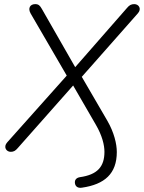

<svg xmlns="http://www.w3.org/2000/svg" viewBox="-20 -731 698 932"><path d="M378 180C488 164 547 112 547 7C547 -32 534 -88 501 -145L377 -358L649 -666C669 -688 654 -711 632 -711C617 -711 608 -706 597 -693L345 -405L183 -688C174 -704 167 -711 151 -711C126 -711 114 -691 129 -665L304 -364L15 -40C-5 -18 10 6 32 6C46 6 55 1 66 -12L335 -316L445 -126C476 -73 487 -27 487 6C487 78 453 117 368 129C350 132 341 143 344 160C347 176 360 183 378 180Z"/></svg>

Font: SN Pro Light
Style: Italic
Weight: 300
Italic angle: -8.99998°
Designer: Tobias Whetton
Foundry: Supernotes
Version: Version 1.001;Glyphs 3.2 (3249)